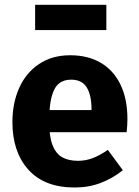

<svg xmlns="http://www.w3.org/2000/svg" viewBox="-20 -784 592 820"><path d="M280.2 -548Q355.6 -548 410.4 -515.8Q465.2 -483.6 494.7 -422.4Q524.2 -361.2 524.2 -276Q524.2 -251.8 521 -219.4H176.2L175 -313.8H370.8V-320.4Q370.2 -379.8 349.7 -411.8Q329.2 -443.8 283.4 -443.8Q251.6 -443.8 231.1 -426.7Q210.6 -409.6 200.3 -370.2Q190 -330.8 190 -263.8Q190 -200 204.7 -163.4Q219.4 -126.8 246.3 -112Q273.2 -97.2 313.2 -97.2Q345.2 -97.2 375.4 -108.5Q405.6 -119.8 440.6 -143.8L504.6 -57Q461.8 -22.6 410.5 -2.9Q359.2 16.8 299 16.8Q169.8 16.8 101.4 -59.1Q33 -135 33 -262.8Q33 -343.6 61.9 -408.3Q90.8 -473 146.6 -510.5Q202.4 -548 280.2 -548ZM434.2 -655.6H130V-763.6H434.2Z"/></svg>

Font: Firava
Style: Regular
Weight: 400
Designer: Carrois Corporate & Edenspiekermann AG
Foundry: Greg Finn Gibson
Version: Version 5.000